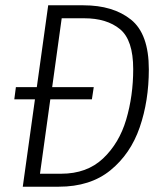

<svg xmlns="http://www.w3.org/2000/svg" viewBox="-20 -705 622 725"><path d="M542 -443Q542 -324 507.5 -224Q473 -124 397 -62Q321 0 202 0H66L112 -330H34L40 -376H119L162 -685H295Q407 -685 474.5 -631Q542 -577 542 -443ZM483 -444Q483 -554 433 -595Q383 -636 298 -636H213L177 -376H334L327 -330H170L131 -49H211Q308 -49 369 -106.5Q430 -164 456.5 -253.5Q483 -343 483 -444Z"/></svg>

Font: Fira Sans Condensed Light
Style: Italic
Weight: 300
Width: 3
Italic angle: -8°
Designer: Carrois Corporate & Edenspiekermann AG
Foundry: Carrois Corporate GbR & Edenspiekermann AG
Version: Version 4.203